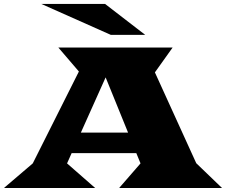

<svg xmlns="http://www.w3.org/2000/svg" viewBox="-49 -937 1127 957"><path d="M156.7 -917.5H474.6L674.8 -763.2H503.4ZM114.3 -122.6 344.2 -580.6 241.7 -700.2H811.5L723.1 -576.2L929.2 -123.5L1057.6 0H544.9L651.4 -122.6L630.4 -173.8H308.1L285.2 -122.6L425.3 0H-29.3ZM589.4 -275.9 477.5 -551.3 354 -275.9Z"/></svg>

Font: Goblin One
Style: Regular
Weight: 400
Designer: Riccardo De Franceschi
Foundry: Sorkin Type Co.
Version: Version 1.001